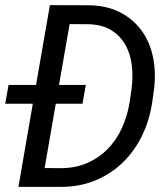

<svg xmlns="http://www.w3.org/2000/svg" viewBox="-35 -731 656 751"><path d="M37.1 0 93.3 -325.2H-14.6L-1.5 -398.9H106L160.2 -710.9L314.5 -710.4Q384.8 -709 436.3 -681.9Q487.8 -654.8 519.8 -610.1Q551.8 -565.4 563.7 -506.3Q575.7 -447.3 567.4 -381.3L560.1 -329.1Q549.3 -258.8 519.8 -198.7Q490.2 -138.7 444.3 -94.5Q398.4 -50.3 337.4 -25.1Q276.4 0 202.6 0ZM287.6 -325.2H183.1L139.6 -73.7L204.6 -73.2Q261.7 -73.7 307.1 -93.8Q352.5 -113.8 386.2 -148.2Q419.9 -182.6 441.4 -229.2Q462.9 -275.9 471.7 -329.1L479.5 -382.8Q485.8 -429.7 480.7 -474.4Q475.6 -519 456.1 -554.4Q436.5 -589.8 401.6 -612.1Q366.7 -634.3 313 -636.2L237.3 -636.7L195.8 -398.9H300.8Z"/></svg>

Font: Roboto Mono
Style: Italic
Weight: 400
Designer: Google
Version: Version 2.000985; 2015; ttfautohint (v1.3)